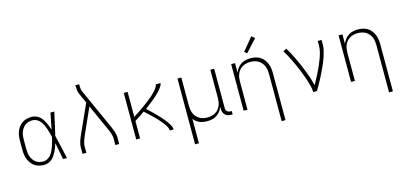

<svg xmlns="http://www.w3.org/2000/svg" viewBox="-78 -1306 4357 2072"><g transform="rotate(-15 2100.0 -269.5)"><path d="M267 8Q240 8 213 2Q186 -4 163 -19Q140 -34 123.5 -56Q107 -78 97 -103Q87 -128 83 -155.5Q79 -183 79 -210V-310Q79 -337 83 -364.5Q87 -392 97 -417Q107 -442 123.5 -464Q140 -486 163 -501Q186 -516 213 -522Q240 -528 267 -528Q290 -528 312 -520Q334 -512 352 -497.5Q370 -483 383 -464Q396 -445 406.5 -424Q417 -403 425 -381.5Q433 -360 440 -338Q449 -384 458 -429.5Q467 -475 476 -520H519Q504 -456 490.5 -391.5Q477 -327 461 -263Q478 -198 492 -132Q506 -66 521 0H478Q469 -47 459.5 -94Q450 -141 441 -188Q434 -165 426 -143Q418 -121 407.5 -100Q397 -79 384 -59.5Q371 -40 353 -24.5Q335 -9 313 -0.5Q291 8 267 8ZM267 -30Q292 -30 314.5 -43Q337 -56 352.5 -76Q368 -96 378.5 -119Q389 -142 397.5 -166Q406 -190 412.5 -214.5Q419 -239 424 -263Q419 -287 412 -311Q405 -335 397 -358.5Q389 -382 378.5 -404.5Q368 -427 352.5 -446Q337 -465 314.5 -477.5Q292 -490 267 -490Q245 -490 223.5 -484.5Q202 -479 184.5 -466Q167 -453 154.5 -435Q142 -417 134.5 -396Q127 -375 124.5 -353.5Q122 -332 122 -310V-210Q122 -188 124.5 -166.5Q127 -145 134.5 -124Q142 -103 154.5 -85Q167 -67 184.5 -54Q202 -41 223.5 -35.5Q245 -30 267 -30Z M695 0V-74Q695 -91 699 -109Q703 -127 708.5 -144Q714 -161 721 -177.5Q728 -194 735 -210L877 -525L828 -633Q818 -655 815 -679.5Q812 -704 812 -728V-735H854V-728Q854 -708 856 -687.5Q858 -667 867 -649L1065 -210Q1072 -194 1079 -177.5Q1086 -161 1091.5 -144Q1097 -127 1101 -109Q1105 -91 1105 -74V0H1062V-74Q1062 -89 1058.5 -105Q1055 -121 1050 -136Q1045 -151 1039 -165.5Q1033 -180 1026 -194L899 -475L774 -195Q768 -180 761.5 -165.5Q755 -151 750 -136Q745 -121 741.5 -105Q738 -89 738 -74V0Z M1295 0V-520H1338V-241Q1349 -248 1360 -255.5Q1371 -263 1382.5 -270Q1394 -277 1405 -284.5Q1416 -292 1427 -300Q1438 -308 1449 -315.5Q1460 -323 1470.5 -331Q1481 -339 1492 -347Q1503 -355 1513.5 -363Q1524 -371 1534.5 -379.5Q1545 -388 1555 -396.5Q1565 -405 1575 -414Q1585 -423 1594.5 -432.5Q1604 -442 1613 -452Q1622 -462 1630 -472.5Q1638 -483 1645 -495Q1652 -507 1652 -520H1705Q1705 -506 1698 -494Q1691 -482 1683.5 -471Q1676 -460 1667 -450Q1658 -440 1648.5 -430Q1639 -420 1629 -410.5Q1619 -401 1609 -392Q1599 -383 1588.5 -374.5Q1578 -366 1567.5 -357.5Q1557 -349 1546.5 -340.5Q1536 -332 1525 -323.5Q1514 -315 1503.5 -307Q1493 -299 1482 -291Q1496 -279 1509.5 -266Q1523 -253 1537 -240Q1551 -227 1564 -213.5Q1577 -200 1590 -186.5Q1603 -173 1616 -159Q1629 -145 1641 -130.5Q1653 -116 1664.5 -101Q1676 -86 1686 -70Q1696 -54 1704.5 -36.5Q1713 -19 1713 0H1670Q1670 -18 1662 -34Q1654 -50 1644.5 -65Q1635 -80 1624 -93.5Q1613 -107 1601.5 -120.5Q1590 -134 1578 -147Q1566 -160 1553.5 -172.5Q1541 -185 1528 -197Q1515 -209 1502.5 -221.5Q1490 -234 1476.5 -245.5Q1463 -257 1450 -269Q1423 -250 1394.5 -231.5Q1366 -213 1338 -195V0Z M1895 215V-520H1938V-210Q1938 -187 1941 -164Q1944 -141 1953 -120Q1962 -99 1977 -81Q1992 -63 2012 -51.5Q2032 -40 2054.5 -35Q2077 -30 2100 -30Q2123 -30 2145.5 -35Q2168 -40 2188 -51.5Q2208 -63 2223 -81Q2238 -99 2247 -120Q2256 -141 2259 -164Q2262 -187 2262 -210V-520H2305V-81Q2305 -71 2308 -61Q2311 -51 2318 -44Q2325 -37 2335 -33.5Q2345 -30 2356 -30H2370V8H2356Q2337 8 2319 3Q2301 -2 2287.5 -14.5Q2274 -27 2268 -45Q2262 -63 2262 -81V-107Q2252 -80 2235 -57.5Q2218 -35 2194.5 -19.5Q2171 -4 2143 2Q2115 8 2087 8Q2066 8 2044.5 4.5Q2023 1 2003.5 -7Q1984 -15 1967 -28.5Q1950 -42 1938 -59V215Z M2862 215V-310Q2862 -333 2859 -356Q2856 -379 2847 -400Q2838 -421 2823 -439Q2808 -457 2788 -468.5Q2768 -480 2745.5 -485Q2723 -490 2700 -490Q2677 -490 2654.5 -485Q2632 -480 2612 -468.5Q2592 -457 2577 -439Q2562 -421 2553 -400Q2544 -379 2541 -356Q2538 -333 2538 -310V0H2495V-520H2538V-413Q2548 -440 2565 -462.5Q2582 -485 2605.5 -500.5Q2629 -516 2657 -522Q2685 -528 2713 -528Q2741 -528 2768 -522Q2795 -516 2818.5 -501.5Q2842 -487 2859 -465Q2876 -443 2886.5 -417.5Q2897 -392 2901 -365Q2905 -338 2905 -310V215ZM2693 -589 2664 -611 2782 -754 2818 -726Z M3272 0Q3272 -34 3263.5 -67.5Q3255 -101 3244.5 -133.5Q3234 -166 3222 -198.5Q3210 -231 3197 -262.5Q3184 -294 3170 -325.5Q3156 -357 3141 -387.5Q3126 -418 3110 -448.5Q3094 -479 3076 -508L3112 -528Q3145 -474 3172.5 -418Q3200 -362 3224.5 -304.5Q3249 -247 3270.5 -188Q3292 -129 3306 -68Q3324 -99 3341 -131Q3358 -163 3374 -195.5Q3390 -228 3404.5 -261Q3419 -294 3431.5 -328Q3444 -362 3453 -397Q3462 -432 3462 -468V-520H3505V-468Q3505 -436 3497.5 -405Q3490 -374 3480.5 -343.5Q3471 -313 3458.5 -283.5Q3446 -254 3433 -225Q3420 -196 3405.5 -167.5Q3391 -139 3376.5 -111Q3362 -83 3346 -55Q3330 -27 3314 0Z M4062 215V-310Q4062 -333 4059 -356Q4056 -379 4047 -400Q4038 -421 4023 -439Q4008 -457 3988 -468.5Q3968 -480 3945.5 -485Q3923 -490 3900 -490Q3877 -490 3854.5 -485Q3832 -480 3812 -468.5Q3792 -457 3777 -439Q3762 -421 3753 -400Q3744 -379 3741 -356Q3738 -333 3738 -310V0H3695V-520H3738V-413Q3748 -440 3765 -462.5Q3782 -485 3805.5 -500.5Q3829 -516 3857 -522Q3885 -528 3913 -528Q3941 -528 3968 -522Q3995 -516 4018.5 -501.5Q4042 -487 4059 -465Q4076 -443 4086.5 -417.5Q4097 -392 4101 -365Q4105 -338 4105 -310V215Z"/></g></svg>

Font: Zed Sans Extralight Extended
Style: Regular
Weight: 200
Width: 7
Designer: Belleve Invis
Foundry: Belleve Invis
Version: Version 1.0.0; ttfautohint (v1.8.4)